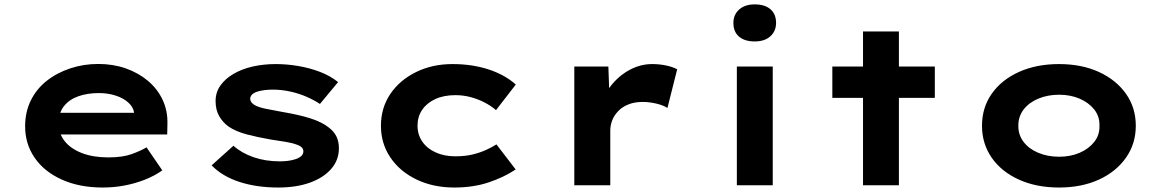

<svg xmlns="http://www.w3.org/2000/svg" viewBox="-20 -828 5199 858"><path d="M438.9 10Q335 10 256.4 -25.4Q177.8 -60.7 135 -122.7Q92.3 -184.6 92.3 -263.3Q92.3 -327.2 117.5 -378.7Q142.8 -430.2 188.1 -466.2Q233.4 -502.2 293.2 -522.2Q353 -542.2 419 -542.2Q485.6 -542.2 542.2 -522.3Q598.7 -502.4 641.2 -466.7Q683.6 -431 706.7 -381.9Q729.8 -332.8 728.2 -274L727.2 -227H202.9L179.9 -323.9H596.8L579.6 -301.9V-322.4Q576.3 -348.9 554 -369.2Q531.8 -389.5 497.1 -400.8Q462.5 -412.1 421.3 -412.1Q371.1 -412.1 330.3 -397.9Q289.6 -383.6 265.7 -353.5Q241.9 -323.4 241.9 -275.5Q241.9 -231.8 268.8 -197.6Q295.7 -163.4 345.9 -144Q396.1 -124.6 463.4 -124.6Q528.2 -124.6 569.1 -139.6Q610 -154.6 634.8 -169.5L705.3 -66.6Q669.9 -41.7 626.8 -24.8Q583.7 -8 536.5 1Q489.3 10 438.9 10Z M1223.5 10Q1127 10 1050.1 -15Q973.3 -40 925.7 -89.1L1023.2 -176.7Q1059.1 -144.3 1112.6 -125.6Q1166.1 -107 1230.7 -107Q1250.1 -107 1268.3 -109.4Q1286.5 -111.9 1301.9 -117.1Q1317.3 -122.3 1326.5 -131Q1335.7 -139.6 1335.7 -151.8Q1335.7 -172.3 1304.8 -182.1Q1285.2 -189.5 1254.1 -194.5Q1222.9 -199.5 1190.4 -204.4Q1128.6 -215.2 1081.7 -227.7Q1034.8 -240.2 1002.1 -261.9Q974.9 -281.6 959.2 -309.5Q943.4 -337.4 943.4 -376.5Q943.4 -415.6 965 -445.9Q986.6 -476.3 1023.6 -497.9Q1060.6 -519.6 1109.1 -530.7Q1157.7 -541.7 1212 -541.7Q1261.9 -541.7 1313.1 -533Q1364.3 -524.3 1410.3 -506.7Q1456.2 -489 1490.9 -461.2L1409.7 -363.5Q1385.8 -379.6 1351.8 -394.7Q1317.7 -409.9 1278.2 -418.7Q1238.6 -427.5 1199.2 -427.5Q1179.8 -427.5 1162.2 -425.3Q1144.7 -423.2 1129.8 -418.5Q1114.9 -413.8 1106.5 -405.6Q1098.1 -397.4 1098.1 -386.3Q1098.1 -378.3 1103.1 -371.5Q1108.1 -364.6 1117.2 -358.9Q1134.2 -348.8 1167.7 -341.9Q1201.2 -334.9 1243.4 -327.5Q1316.4 -315.2 1367.1 -299.1Q1417.9 -282.9 1448 -259.2Q1472.3 -241 1483.4 -218.3Q1494.5 -195.5 1494.5 -165.6Q1494.5 -112.6 1460 -73.1Q1425.5 -33.6 1364.9 -11.8Q1304.3 10 1223.5 10Z M2010.2 10Q1915.6 10 1841 -26Q1766.3 -62 1724.3 -124.6Q1682.3 -187.1 1682.3 -265.9Q1682.3 -345.6 1724 -407.7Q1765.7 -469.7 1838.7 -505.7Q1911.6 -541.7 2002.2 -541.7Q2089.4 -541.7 2162.6 -518Q2235.9 -494.2 2285 -450.2L2196.5 -335.8Q2175.4 -354.5 2145.9 -369.8Q2116.5 -385.1 2083.3 -394Q2050.1 -402.8 2015.5 -402.8Q1963 -402.8 1925.3 -385.3Q1887.5 -367.9 1866.7 -337.4Q1845.8 -307 1845.8 -266.4Q1845.8 -226.5 1867 -195.5Q1888.2 -164.4 1926.7 -147Q1965.1 -129.5 2014.8 -129.5Q2057.9 -129.5 2091.6 -137.6Q2125.2 -145.8 2151.2 -157.6Q2177.3 -169.4 2198.5 -182.7L2284.4 -70.7Q2232.5 -36 2163.8 -13Q2095.1 10 2010.2 10Z M2546.4 0V-530.7H2698.6L2705.5 -339.3L2660.4 -348.4Q2676 -402 2711.1 -446.1Q2746.3 -490.3 2794.2 -516Q2842 -541.7 2894.6 -541.7Q2926.2 -541.7 2956 -535.5Q2985.8 -529.3 3006.2 -518.3L2962.6 -345.4Q2944.7 -357.6 2913.2 -365Q2881.7 -372.5 2851.4 -372.5Q2816.5 -372.5 2789.3 -361.8Q2762 -351.2 2743.7 -332.5Q2725.3 -313.8 2716.3 -291.3Q2707.2 -268.7 2707.2 -243.9V0Z M3272.8 0V-530.7H3433.2V0ZM3352.7 -642.8Q3307.6 -642.8 3282.5 -664.4Q3257.3 -686 3257.3 -725.6Q3257.3 -762.1 3283 -785.3Q3308.6 -808.4 3352.7 -808.4Q3397.7 -808.4 3422.9 -786.8Q3448.1 -765.2 3448.1 -725.6Q3448.1 -689.2 3422.7 -666Q3397.3 -642.8 3352.7 -642.8Z M3836.6 0V-687.3H3997V0ZM3699.5 -390.6V-530.7H4157.5V-390.6Z M4712.2 10Q4611.5 10 4533.4 -25.3Q4455.3 -60.6 4411.8 -123.1Q4368.3 -185.7 4368.3 -265.9Q4368.3 -347 4411.8 -409.1Q4455.3 -471.2 4533.4 -506.5Q4611.5 -541.7 4712.2 -541.7Q4813.5 -541.7 4890.6 -506.5Q4967.6 -471.2 5011.6 -409.1Q5055.6 -347 5055.6 -265.9Q5055.6 -185.7 5011.6 -123.1Q4967.6 -60.6 4890.6 -25.3Q4813.5 10 4712.2 10ZM4712.8 -127.6Q4763.7 -127.6 4804.6 -145.2Q4845.4 -162.7 4870 -194Q4894.6 -225.4 4893.2 -265.9Q4894.6 -307.4 4870 -338.5Q4845.4 -369.6 4804.6 -387.1Q4763.7 -404.7 4712.8 -404.7Q4661.7 -404.7 4619.8 -387.1Q4577.9 -369.6 4554.1 -338.3Q4530.3 -307 4530.7 -265.9Q4530.3 -225.4 4554.1 -194Q4577.9 -162.7 4619.8 -145.2Q4661.7 -127.6 4712.8 -127.6Z"/></svg>

Font: Lexend Peta
Style: Regular
Weight: 400
Designer: Bonnie Shaver-Troup, Thomas Jockin
Foundry: Lexend
Version: Version 1.007